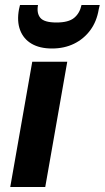

<svg xmlns="http://www.w3.org/2000/svg" viewBox="-20 -748 419 768"><path d="M21 0 109 -501H249L161 0ZM188 -554Q139 -554 106.5 -573Q74 -592 60.5 -627.5Q47 -663 56 -711L60 -728H132Q126 -695 141.5 -676.5Q157 -658 206 -658Q254 -658 276.5 -676.5Q299 -695 306 -728H379L375 -711Q367 -662 341 -627Q315 -592 276 -573Q237 -554 188 -554Z"/></svg>

Font: DM Sans 18pt ExtraBold
Style: Italic
Weight: 800
Italic angle: -10°
Designer: Colophon Foundry, Jonny Pinhorn
Foundry: Colophon Foundry
Version: Version 4.004;gftools[0.9.30]